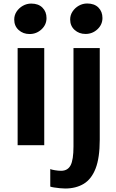

<svg xmlns="http://www.w3.org/2000/svg" viewBox="-20 -832 666 1100"><path d="M81 0V-556.5H233.5V0ZM149.5 -637Q112.5 -637 87 -660Q61.5 -683 61.5 -720Q61.5 -745 75.2 -765.8Q89 -786.5 111.2 -799Q133.5 -811.5 159 -811.5Q200 -811.5 223.2 -788.2Q246.5 -765 246.5 -728.5Q246.5 -690.5 217.8 -663.8Q189 -637 149.5 -637ZM268 237V136.5Q274.5 140 294.2 143.2Q314 146.5 330 146.5Q368 146.5 384.5 115Q401 83.5 401 7.5V-556.5H551.5V-32Q551.5 72 527.8 133.2Q504 194.5 459.5 221.2Q415 248 353 248Q340.5 248 322.8 246.2Q305 244.5 289.5 242Q274 239.5 268 237ZM470 -637.5Q433 -637.5 407.5 -660.5Q382 -683.5 382 -720.5Q382 -745.5 395.8 -766.2Q409.5 -787 431.8 -799.5Q454 -812 479.5 -812Q520.5 -812 543.8 -788.8Q567 -765.5 567 -729Q567 -691 538.2 -664.2Q509.5 -637.5 470 -637.5Z"/></svg>

Font: Koeln Type Sans
Style: Bold
Weight: 700
Designer: Eben Sorkin
Foundry: Eben Sorkin
Version: Version 2.001